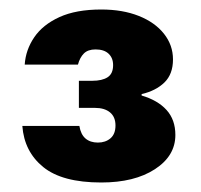

<svg xmlns="http://www.w3.org/2000/svg" viewBox="-20 -727 422 404"><path d="M32 -591Q34 -622 52 -648.5Q70 -675 105 -691Q140 -707 193 -707Q238 -707 272 -693.5Q306 -680 325 -656Q344 -632 344 -602Q344 -571 326 -553.5Q308 -536 278 -529V-526Q312 -516 330.5 -495.5Q349 -475 349 -443Q349 -399 306 -371Q263 -343 193 -343Q111 -343 71 -375.5Q31 -408 27 -462H147Q150 -444 160 -435.5Q170 -427 186 -427Q202 -427 212.5 -436Q223 -445 223 -463Q223 -481 211.5 -490.5Q200 -500 180 -500H146V-557H174Q195 -557 206.5 -564.5Q218 -572 218 -590Q218 -605 208.5 -614Q199 -623 181 -623Q165 -623 156.5 -614.5Q148 -606 144 -591Z"/></svg>

Font: Albert Sans ExtraBold
Style: Regular
Weight: 800
Designer: Andreas Rasmussen
Foundry: a.Foundry
Version: Version 1.025